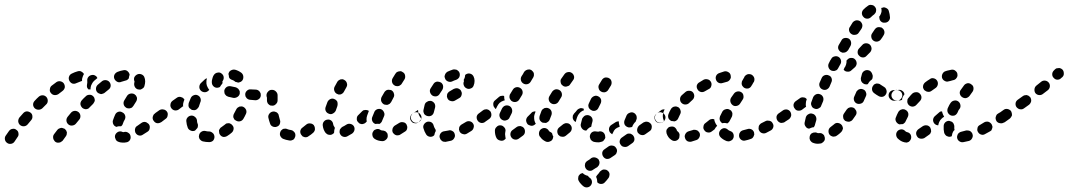

<svg xmlns="http://www.w3.org/2000/svg" viewBox="-43 -574 4519 812"><path d="M35 -11Q34 -20 26 -25Q19 -31 10 -29Q1 -28 -5 -20Q-13 -9 -19 0Q-24 7 -22 17Q-20 26 -12 31Q-5 36 5 34Q14 32 19 24Q24 17 31 6Q37 -1 35 -11ZM491 28Q500 27 506 19Q511 11 509 2Q508 -7 500 -12Q492 -18 483 -16Q480 -15 478 -15Q476 -16 475 -16Q467 -20 458 -17Q449 -13 445 -5Q443 -1 443 4Q443 8 445 12Q446 16 449 20Q452 23 456 25Q465 29 474 29Q482 30 491 28ZM239 -5Q240 -9 240 -14Q239 -18 237 -22Q234 -26 231 -29Q227 -31 223 -32Q219 -34 214 -33Q210 -32 206 -30Q202 -28 199 -24L186 -7Q183 -3 182 1Q181 6 182 10Q182 15 185 18Q187 22 190 25Q194 28 198 29Q203 30 207 29Q212 29 215 26Q219 24 222 21L235 3Q238 -1 239 -5ZM590 -31Q592 -41 587 -48Q584 -52 580 -54Q577 -57 572 -58Q568 -59 564 -58Q559 -57 555 -54Q546 -48 538 -42Q534 -40 531 -36Q529 -33 528 -28Q527 -24 528 -20Q528 -15 531 -11Q536 -3 545 -1Q554 1 562 -5Q571 -10 581 -17Q589 -22 590 -31ZM441 -42Q438 -45 436 -49Q434 -53 434 -57Q433 -62 435 -66Q439 -78 444 -89Q448 -98 457 -101Q466 -104 474 -99Q483 -95 486 -86Q489 -78 485 -69Q480 -61 477 -52Q476 -48 474 -45Q472 -42 469 -40Q469 -40 468 -40Q459 -41 450 -38Q450 -38 449 -37Q449 -37 449 -37Q449 -37 449 -37Q445 -39 441 -42ZM94 -82Q94 -91 87 -97Q79 -103 70 -103Q61 -102 55 -95Q47 -86 39 -77Q34 -70 34 -61Q35 -51 42 -45Q50 -39 59 -40Q68 -41 74 -48Q81 -57 89 -66Q95 -73 94 -82ZM297 -85Q296 -94 289 -100Q281 -106 272 -105Q263 -104 257 -97L243 -80Q237 -72 238 -63Q239 -54 246 -48Q253 -42 262 -43Q272 -44 278 -51L292 -68Q298 -75 297 -85ZM646 -65Q648 -69 649 -73Q650 -78 649 -82Q648 -86 645 -90Q640 -98 631 -99Q622 -101 614 -95L612 -94Q608 -91 606 -88Q604 -84 603 -80Q602 -75 603 -71Q604 -66 607 -63Q612 -55 621 -53Q630 -52 638 -57L640 -59Q644 -61 646 -65ZM159 -148Q159 -157 153 -164Q146 -171 137 -171Q128 -171 121 -165Q112 -157 104 -148Q97 -141 97 -132Q97 -123 104 -116Q111 -110 120 -110Q129 -110 136 -116Q144 -124 152 -132Q159 -138 159 -148ZM356 -143Q358 -147 358 -151Q357 -156 356 -160Q354 -164 351 -167Q344 -174 335 -173Q325 -173 319 -166Q311 -159 303 -150Q297 -143 297 -134Q298 -125 305 -118Q308 -115 312 -114Q316 -112 321 -112Q325 -113 329 -114Q333 -116 336 -120Q344 -128 351 -135Q354 -139 356 -143ZM480 -133Q482 -124 490 -119Q493 -116 498 -116Q502 -115 507 -116Q511 -117 515 -119Q518 -122 521 -126Q527 -135 533 -145Q535 -148 536 -153Q537 -157 536 -162Q534 -166 532 -170Q529 -173 525 -176Q517 -180 508 -178Q499 -176 494 -168Q489 -159 483 -150Q478 -142 480 -133ZM231 -204Q232 -213 227 -221Q222 -228 213 -230Q204 -232 196 -227Q186 -220 176 -212Q169 -207 168 -197Q166 -188 172 -181Q178 -173 187 -172Q196 -171 204 -176Q213 -183 221 -189Q229 -195 231 -204ZM425 -210Q426 -219 420 -227Q414 -234 405 -235Q396 -236 389 -231Q380 -224 371 -216Q364 -210 363 -201Q362 -191 368 -184Q371 -181 375 -179Q379 -177 384 -176Q388 -176 392 -178Q397 -179 400 -182Q408 -189 416 -195Q424 -201 425 -210ZM525 -247Q529 -255 537 -259Q545 -263 554 -260Q563 -257 567 -249Q571 -240 571 -230Q571 -221 568 -211Q567 -206 564 -203Q561 -200 557 -198Q553 -195 549 -195Q544 -195 540 -196Q531 -199 527 -207Q523 -215 525 -224Q526 -227 526 -229Q526 -229 526 -229Q522 -238 525 -247ZM331 -196Q327 -200 325 -205Q324 -211 325 -216Q327 -226 326 -232Q325 -242 331 -249Q337 -256 347 -257Q354 -258 360 -254Q366 -251 369 -244Q363 -239 356 -233Q350 -228 346 -220Q341 -212 340 -202Q340 -199 340 -196Q337 -196 334 -196Q333 -196 331 -196ZM279 -222Q271 -218 262 -221Q254 -225 250 -233Q246 -242 249 -250Q252 -259 261 -263Q273 -269 284 -272Q293 -275 300 -272Q308 -268 312 -261Q308 -254 306 -247Q303 -240 304 -232Q303 -231 302 -231Q300 -230 299 -230Q290 -227 279 -222ZM470 -228Q466 -226 461 -226Q457 -226 453 -228Q449 -230 446 -233Q443 -236 441 -240Q437 -249 441 -258Q445 -266 454 -270Q466 -275 479 -277Q488 -279 495 -274Q503 -268 505 -259Q505 -259 505 -258Q505 -258 505 -257Q505 -256 504 -254Q502 -248 502 -243Q499 -239 495 -236Q492 -234 487 -233Q479 -231 470 -228Z M841 27H842Q851 27 858 21Q864 14 864 5Q864 0 862 -4Q861 -8 857 -11Q854 -14 850 -16Q846 -18 842 -18H841Q833 -18 826 -20Q817 -22 809 -17Q801 -12 799 -3Q798 1 798 5Q799 10 801 14Q804 17 807 20Q811 23 815 24Q828 27 841 27ZM945 -29Q946 -38 939 -45Q937 -48 933 -50Q929 -53 924 -53Q920 -53 915 -52Q911 -50 908 -47Q900 -41 893 -36Q889 -34 887 -30Q884 -26 883 -22Q883 -17 884 -13Q884 -9 887 -5Q892 3 901 5Q910 6 918 1Q928 -5 937 -13Q944 -19 945 -29ZM763 -22Q754 -26 751 -34Q746 -47 745 -61Q744 -70 750 -77Q756 -84 765 -85Q774 -86 781 -80Q789 -74 790 -65Q790 -57 793 -50Q795 -46 794 -42Q794 -37 792 -33Q792 -33 792 -33Q792 -33 792 -33Q788 -29 784 -24Q784 -24 783 -23Q782 -22 782 -22Q781 -22 780 -21Q771 -18 763 -22ZM666 -86Q668 -95 663 -102Q657 -110 648 -111Q639 -113 631 -108Q620 -100 614 -96Q611 -93 608 -89Q606 -85 605 -81Q604 -77 605 -72Q606 -68 608 -64Q614 -57 623 -55Q632 -53 640 -58Q646 -63 657 -71Q665 -76 666 -86ZM998 -109Q994 -118 986 -122Q982 -124 978 -124Q973 -124 969 -123Q965 -121 961 -118Q958 -115 956 -111Q952 -103 947 -94Q945 -91 944 -86Q943 -82 944 -77Q946 -73 948 -69Q951 -66 955 -64Q963 -59 972 -61Q981 -63 986 -71Q992 -81 997 -92Q1001 -100 998 -109ZM730 -124 713 -111Q706 -106 696 -107Q687 -109 682 -116Q676 -124 678 -133Q679 -142 687 -148L704 -160Q708 -163 712 -164Q716 -165 721 -164Q725 -163 729 -161Q733 -159 735 -155Q736 -155 736 -154Q736 -154 737 -153Q735 -149 734 -145Q731 -137 731 -128Q731 -126 732 -125Q731 -124 731 -124Q731 -124 730 -124ZM754 -129Q754 -124 756 -120Q758 -116 762 -114Q765 -111 769 -109Q773 -108 778 -108Q782 -108 786 -110Q790 -112 793 -116Q796 -119 798 -123Q801 -132 804 -141Q808 -149 805 -158Q802 -167 793 -171Q785 -175 776 -171Q768 -168 764 -160Q759 -149 755 -138Q754 -133 754 -129ZM1124 -155Q1130 -162 1130 -171Q1131 -180 1124 -187Q1117 -193 1108 -193L1106 -194Q1097 -194 1091 -187Q1084 -180 1084 -171Q1084 -162 1090 -155Q1097 -149 1106 -149L1108 -148Q1117 -148 1124 -155ZM1053 -156Q1060 -162 1060 -172Q1060 -176 1059 -180Q1057 -184 1054 -188Q1051 -191 1047 -193Q1043 -195 1039 -195Q1028 -196 1018 -196Q1009 -197 1002 -191Q995 -185 994 -176Q994 -171 995 -167Q997 -163 1000 -159Q1003 -156 1007 -154Q1011 -152 1015 -152Q1025 -151 1037 -150Q1046 -150 1053 -156ZM961 -164Q969 -169 971 -178Q971 -183 971 -187Q970 -191 967 -195Q965 -199 961 -201Q957 -204 953 -205Q942 -207 934 -209Q925 -211 917 -207Q909 -202 906 -193Q905 -189 906 -184Q906 -180 908 -176Q911 -172 914 -169Q918 -167 922 -165Q932 -163 944 -160Q953 -159 961 -164ZM823 -184Q814 -184 807 -190Q800 -197 800 -206Q800 -215 806 -222Q815 -231 823 -238Q825 -240 827 -241Q829 -242 832 -243Q829 -232 830 -221Q831 -212 835 -205Q838 -199 842 -194Q841 -193 839 -191Q832 -184 823 -184ZM861 -208Q854 -214 853 -223Q852 -234 856 -245Q858 -253 863 -259Q869 -266 878 -267Q887 -269 894 -263Q902 -257 903 -248Q904 -239 899 -232Q898 -231 898 -231Q897 -228 898 -227Q898 -226 898 -224Q898 -222 897 -220Q894 -217 892 -214Q889 -210 887 -206Q885 -205 882 -204Q880 -203 877 -203Q868 -202 861 -208ZM939 -236Q935 -237 931 -240Q928 -242 926 -246Q926 -249 925 -251Q925 -256 923 -261Q923 -262 923 -262Q923 -263 924 -264Q926 -273 935 -277Q943 -281 952 -279Q966 -275 978 -266Q985 -260 986 -251Q987 -241 982 -234Q979 -230 975 -228Q971 -226 967 -225Q966 -225 965 -225Q964 -225 963 -225Q960 -226 957 -227Q956 -227 955 -227Q954 -228 952 -228Q951 -229 950 -230Q945 -234 939 -236Z M1590 16Q1597 10 1597 1Q1597 -4 1596 -8Q1594 -12 1591 -15Q1588 -19 1584 -20Q1580 -22 1575 -22Q1571 -23 1569 -23Q1568 -24 1567 -24Q1563 -27 1559 -28Q1555 -29 1550 -28Q1546 -27 1542 -25Q1538 -23 1536 -19Q1530 -11 1532 -2Q1533 7 1541 13Q1554 22 1574 23Q1583 23 1590 16ZM1203 10Q1201 14 1197 17Q1193 19 1189 20Q1185 21 1180 20Q1166 18 1154 13Q1146 9 1142 0Q1139 -8 1143 -17Q1144 -21 1148 -24Q1151 -27 1155 -29Q1159 -30 1164 -30Q1168 -30 1172 -28Q1179 -25 1188 -24Q1194 -23 1198 -19Q1203 -15 1205 -10Q1205 -8 1206 -6Q1206 -5 1206 -4Q1207 -2 1206 -1Q1206 1 1206 2Q1205 6 1203 10ZM1287 -20Q1289 -24 1289 -28Q1289 -33 1288 -37Q1286 -41 1284 -45Q1277 -52 1268 -52Q1259 -53 1252 -47Q1244 -40 1237 -35Q1229 -30 1227 -20Q1226 -11 1231 -4Q1234 0 1237 3Q1241 5 1245 6Q1250 7 1254 6Q1259 5 1262 2Q1272 -4 1282 -13Q1285 -16 1287 -20ZM1456 -24Q1458 -33 1453 -41Q1448 -48 1439 -50Q1430 -52 1422 -47Q1413 -41 1406 -38Q1402 -36 1399 -32Q1396 -29 1394 -25Q1393 -21 1393 -16Q1393 -12 1395 -8Q1399 1 1408 4Q1417 7 1425 3Q1435 -2 1446 -9Q1454 -15 1456 -24ZM1676 -23Q1678 -26 1679 -31Q1680 -35 1679 -40Q1678 -44 1676 -48Q1671 -56 1662 -57Q1653 -59 1645 -54Q1635 -48 1627 -43Q1623 -41 1621 -37Q1618 -34 1617 -29Q1616 -25 1616 -21Q1617 -16 1619 -12Q1622 -9 1625 -6Q1629 -3 1633 -2Q1637 -1 1642 -2Q1646 -2 1650 -5Q1659 -10 1669 -17Q1673 -19 1676 -23ZM1357 -4Q1353 -3 1349 -4Q1344 -4 1340 -7Q1337 -9 1334 -12Q1324 -25 1322 -43Q1321 -52 1326 -59Q1332 -67 1341 -68Q1350 -70 1358 -64Q1365 -58 1366 -49Q1367 -43 1370 -39Q1371 -38 1372 -36Q1373 -35 1373 -33Q1373 -33 1373 -32Q1370 -24 1370 -14Q1370 -14 1370 -13Q1369 -12 1368 -10Q1367 -9 1365 -8Q1362 -5 1357 -4ZM1118 -37Q1114 -37 1110 -39Q1106 -41 1103 -44Q1100 -48 1099 -52Q1095 -63 1092 -76Q1090 -85 1096 -93Q1101 -100 1110 -102Q1114 -103 1119 -102Q1123 -101 1127 -99Q1131 -96 1133 -93Q1136 -89 1136 -85Q1138 -75 1141 -66Q1143 -62 1142 -58Q1142 -53 1140 -49Q1139 -48 1139 -47Q1138 -45 1137 -44Q1134 -42 1132 -40Q1131 -39 1129 -39Q1128 -38 1127 -38Q1123 -36 1118 -37ZM1496 -51Q1492 -49 1487 -49Q1483 -50 1479 -51Q1475 -53 1472 -57Q1465 -63 1466 -73Q1466 -82 1473 -88Q1480 -95 1488 -103Q1491 -106 1495 -108Q1499 -109 1504 -109Q1508 -109 1511 -108Q1514 -107 1517 -105Q1513 -95 1510 -86Q1507 -78 1507 -69Q1507 -65 1508 -60Q1506 -58 1503 -55Q1500 -52 1496 -51ZM1540 -100Q1543 -108 1552 -112Q1561 -115 1569 -112Q1573 -110 1576 -107Q1579 -104 1581 -99Q1583 -95 1583 -91Q1583 -86 1581 -82Q1577 -72 1573 -63Q1572 -59 1569 -56Q1566 -52 1562 -50Q1562 -50 1562 -50Q1561 -50 1561 -50Q1554 -51 1547 -50Q1546 -50 1544 -50Q1536 -53 1532 -61Q1528 -70 1531 -78Q1535 -88 1540 -100ZM1736 -65Q1738 -69 1739 -73Q1740 -78 1739 -82Q1738 -86 1735 -90Q1730 -98 1721 -99Q1712 -101 1704 -95L1701 -93Q1697 -91 1695 -87Q1693 -83 1692 -79Q1691 -74 1692 -70Q1693 -66 1696 -62Q1701 -54 1710 -53Q1720 -51 1727 -57L1730 -59Q1734 -61 1736 -65ZM1335 -104Q1339 -96 1348 -93Q1357 -89 1365 -94Q1373 -98 1377 -106Q1380 -116 1384 -126Q1385 -130 1385 -134Q1385 -139 1384 -143Q1382 -147 1379 -150Q1376 -153 1371 -155Q1363 -159 1354 -155Q1346 -151 1342 -143Q1338 -131 1334 -121Q1331 -112 1335 -104ZM1088 -140Q1089 -136 1093 -133Q1096 -130 1100 -128Q1104 -127 1109 -127Q1118 -127 1124 -134Q1131 -140 1131 -150Q1131 -159 1131 -171Q1131 -180 1124 -187Q1117 -194 1108 -194Q1099 -194 1092 -187Q1086 -180 1086 -171Q1086 -159 1086 -149Q1086 -144 1088 -140ZM1569 -147Q1572 -138 1580 -133Q1584 -131 1588 -131Q1593 -130 1597 -131Q1601 -133 1605 -135Q1608 -138 1611 -142L1621 -161Q1626 -169 1623 -178Q1621 -187 1613 -192Q1609 -194 1604 -194Q1600 -195 1596 -194Q1591 -193 1588 -190Q1584 -187 1582 -183L1571 -164Q1567 -156 1569 -147ZM1371 -190Q1374 -181 1382 -177Q1386 -175 1390 -174Q1395 -174 1399 -175Q1403 -177 1407 -180Q1410 -183 1412 -187Q1417 -196 1422 -205Q1427 -214 1424 -222Q1422 -231 1413 -236Q1410 -238 1405 -239Q1401 -239 1396 -238Q1392 -236 1389 -234Q1385 -231 1383 -227Q1377 -217 1372 -207Q1368 -199 1371 -190ZM1615 -227Q1617 -218 1625 -213Q1629 -210 1633 -210Q1638 -209 1642 -210Q1647 -211 1650 -214Q1654 -216 1656 -220L1668 -239Q1672 -246 1670 -256Q1668 -265 1660 -269Q1656 -272 1652 -273Q1648 -273 1643 -272Q1639 -271 1635 -269Q1632 -266 1629 -262L1618 -244Q1613 -236 1615 -227Z M1878 10Q1883 2 1880 -7Q1878 -16 1870 -20Q1862 -25 1853 -22Q1844 -20 1836 -19Q1827 -18 1821 -11Q1815 -3 1816 6Q1817 10 1819 14Q1821 18 1825 21Q1828 24 1832 25Q1837 26 1841 26Q1853 24 1865 21Q1874 18 1878 10ZM1773 4Q1764 2 1759 -6Q1752 -17 1748 -31Q1745 -40 1750 -48Q1755 -56 1764 -59Q1773 -61 1781 -57Q1789 -52 1791 -43Q1793 -36 1796 -31Q1798 -28 1799 -26Q1800 -23 1800 -20Q1797 -15 1795 -8Q1794 -6 1794 -3Q1793 -2 1792 -1Q1791 0 1790 1Q1782 6 1773 4ZM1960 -34Q1963 -43 1958 -51Q1953 -59 1944 -61Q1935 -63 1927 -58Q1918 -53 1910 -48Q1906 -46 1903 -42Q1900 -39 1899 -35Q1898 -30 1898 -26Q1899 -21 1901 -17Q1906 -9 1915 -7Q1924 -4 1932 -9Q1941 -14 1950 -20Q1958 -25 1960 -34ZM2015 -65Q2017 -69 2018 -73Q2019 -77 2018 -82Q2017 -86 2014 -90Q2009 -98 2000 -99Q1991 -101 1983 -95Q1975 -90 1973 -81Q1972 -71 1977 -64Q1982 -56 1992 -54Q2001 -53 2008 -58L2009 -59Q2013 -61 2015 -65ZM1695 -81Q1696 -90 1704 -95Q1713 -101 1722 -107Q1722 -108 1723 -108Q1724 -109 1725 -109Q1725 -103 1726 -97Q1728 -87 1733 -80Q1736 -75 1740 -71Q1734 -66 1730 -60Q1730 -59 1730 -59Q1722 -53 1713 -55Q1704 -57 1699 -64Q1693 -72 1695 -81ZM1748 -100Q1749 -96 1751 -92Q1754 -88 1758 -86Q1761 -84 1766 -83Q1775 -81 1783 -86Q1790 -91 1792 -100Q1794 -110 1797 -119Q1799 -128 1795 -136Q1790 -144 1781 -147Q1777 -148 1772 -147Q1768 -147 1764 -144Q1760 -142 1757 -139Q1754 -135 1753 -131Q1750 -120 1748 -109Q1747 -105 1748 -100ZM1909 -172Q1912 -181 1907 -189Q1907 -189 1907 -190Q1907 -190 1907 -190Q1905 -192 1903 -195Q1897 -200 1890 -201Q1883 -201 1876 -198Q1869 -194 1859 -188Q1855 -186 1852 -182Q1849 -179 1848 -175Q1847 -170 1847 -166Q1848 -161 1850 -157Q1854 -149 1863 -147Q1872 -144 1880 -148Q1891 -154 1899 -159Q1907 -163 1909 -172ZM1776 -183Q1779 -174 1787 -169Q1795 -165 1804 -167Q1813 -170 1817 -178Q1822 -186 1827 -193Q1832 -201 1831 -210Q1830 -219 1822 -225Q1818 -227 1814 -228Q1810 -229 1805 -229Q1801 -228 1797 -226Q1793 -223 1791 -220Q1784 -210 1778 -200Q1773 -192 1776 -183ZM1960 -250Q1956 -259 1947 -262Q1939 -265 1930 -261Q1929 -260 1927 -259Q1925 -258 1924 -257Q1924 -255 1924 -253Q1923 -244 1918 -236Q1918 -236 1918 -235Q1918 -234 1919 -233Q1919 -232 1919 -231Q1919 -230 1919 -230Q1915 -221 1919 -212Q1922 -204 1931 -200Q1939 -196 1948 -200Q1957 -203 1960 -212Q1964 -221 1964 -232Q1964 -242 1960 -250ZM1843 -265Q1840 -262 1839 -258Q1837 -253 1837 -249Q1838 -244 1840 -240Q1844 -232 1853 -229Q1862 -226 1870 -230Q1878 -234 1885 -236Q1894 -239 1899 -247Q1903 -255 1901 -264Q1900 -268 1897 -272Q1894 -275 1890 -278Q1886 -280 1882 -280Q1877 -281 1873 -280Q1861 -276 1850 -271Q1846 -269 1843 -265Z M2444 171Q2444 170 2444 170Q2444 170 2444 170Q2435 168 2427 163Q2424 161 2422 158Q2420 158 2418 159Q2416 160 2414 160Q2410 162 2407 166Q2404 169 2403 173Q2402 178 2402 182Q2402 186 2404 190Q2408 198 2414 204Q2419 210 2426 215Q2434 220 2443 218Q2452 216 2457 208Q2462 200 2460 191Q2458 182 2450 177Q2448 176 2447 174Q2445 172 2444 171ZM2532 153Q2534 157 2535 162Q2535 166 2534 170Q2533 175 2531 178Q2523 189 2515 197Q2509 204 2499 204Q2490 204 2483 197Q2483 197 2483 197Q2483 197 2483 197Q2483 192 2482 186Q2481 180 2478 174Q2479 172 2480 170Q2481 168 2483 166Q2489 160 2494 152Q2494 152 2494 152Q2494 152 2494 152L2495 151Q2499 148 2503 145Q2508 142 2514 143Q2521 143 2526 147Q2529 150 2532 153ZM2476 137 2483 133Q2486 130 2489 126Q2491 123 2492 118Q2493 114 2492 109Q2491 105 2489 101Q2483 94 2474 92Q2465 90 2457 95L2451 100L2440 107Q2436 110 2434 113Q2431 117 2431 122Q2430 126 2431 130Q2432 135 2434 138Q2439 146 2448 148Q2458 150 2465 144ZM2563 76Q2565 72 2566 68Q2567 64 2566 59Q2565 55 2562 51Q2557 43 2548 42Q2539 40 2531 45L2514 57Q2506 62 2504 71Q2503 81 2508 88Q2513 96 2522 98Q2532 99 2539 94L2557 82Q2560 80 2563 76ZM2640 18Q2641 8 2636 1Q2634 -3 2630 -5Q2626 -8 2622 -9Q2617 -9 2613 -9Q2609 -8 2605 -5L2588 7Q2580 12 2578 21Q2576 30 2582 38Q2587 46 2596 47Q2605 49 2613 44L2630 32Q2638 27 2640 18ZM2499 26Q2504 25 2507 23Q2511 20 2513 16Q2516 13 2517 8Q2517 4 2516 -1Q2514 -10 2507 -15Q2499 -20 2490 -18Q2488 -17 2488 -17Q2483 -17 2478 -18Q2469 -20 2461 -15Q2454 -10 2452 -1Q2451 4 2452 8Q2453 12 2455 16Q2458 20 2461 22Q2465 25 2469 26Q2478 28 2488 28Q2493 28 2499 26ZM2283 24Q2275 28 2266 25Q2257 21 2249 14Q2244 8 2239 2Q2235 -6 2237 -15Q2239 -24 2247 -29Q2255 -34 2264 -32Q2274 -29 2278 -21Q2279 -20 2281 -18Q2281 -17 2282 -17Q2285 -16 2288 -14Q2290 -12 2292 -10Q2292 -8 2293 -6Q2294 -1 2297 3Q2297 5 2296 8Q2296 10 2295 12Q2292 21 2283 24ZM2071 20Q2062 18 2057 10Q2050 -3 2050 -21Q2050 -31 2057 -37Q2063 -44 2072 -44Q2082 -44 2088 -37Q2095 -31 2095 -22Q2095 -21 2095 -21Q2094 -18 2094 -16Q2092 -7 2094 2Q2094 7 2096 11Q2095 13 2093 15Q2090 17 2088 19Q2080 23 2071 20ZM2177 -15Q2178 -25 2173 -32Q2170 -36 2166 -38Q2162 -40 2158 -41Q2153 -41 2149 -40Q2145 -39 2141 -36Q2133 -30 2126 -25Q2118 -20 2116 -11Q2114 -2 2119 6Q2124 14 2133 16Q2142 18 2150 13Q2159 7 2168 0Q2176 -6 2177 -15ZM2375 -29Q2376 -38 2370 -45Q2367 -49 2363 -51Q2359 -53 2354 -53Q2350 -54 2346 -52Q2342 -51 2338 -48Q2330 -41 2323 -36Q2315 -30 2314 -21Q2313 -12 2318 -4Q2321 -1 2325 2Q2329 4 2333 4Q2337 5 2342 4Q2346 3 2350 0Q2358 -6 2367 -14Q2374 -20 2375 -29ZM2713 -33Q2715 -42 2710 -50Q2707 -53 2703 -56Q2700 -58 2695 -59Q2691 -60 2686 -59Q2682 -58 2678 -56L2661 -44Q2654 -38 2652 -29Q2650 -20 2655 -12Q2658 -9 2662 -6Q2665 -4 2670 -3Q2674 -2 2679 -3Q2683 -4 2687 -7L2704 -19Q2712 -24 2713 -33ZM2559 -28Q2566 -34 2575 -37Q2576 -38 2578 -38Q2577 -40 2577 -42Q2574 -50 2574 -60Q2574 -60 2574 -61Q2570 -61 2567 -60Q2563 -59 2560 -57Q2551 -51 2543 -46Q2535 -41 2533 -32Q2531 -23 2536 -15Q2538 -12 2541 -10Q2543 -8 2546 -6L2550 -14Q2553 -22 2559 -28ZM2418 -31Q2412 -39 2413 -48Q2415 -58 2419 -72Q2421 -76 2424 -79Q2427 -83 2431 -85Q2435 -87 2439 -87Q2443 -88 2448 -86Q2457 -83 2461 -75Q2465 -67 2462 -58Q2459 -48 2458 -41Q2458 -40 2458 -40Q2458 -39 2457 -38Q2453 -36 2449 -34Q2442 -29 2437 -22Q2436 -22 2435 -22Q2433 -22 2432 -22Q2423 -24 2418 -31ZM2618 -35Q2614 -35 2610 -37Q2601 -41 2598 -49Q2595 -58 2599 -67L2607 -86Q2611 -94 2620 -97Q2629 -101 2637 -97Q2641 -95 2644 -92Q2647 -88 2649 -84Q2650 -80 2650 -75Q2650 -71 2648 -67L2645 -59Q2640 -55 2637 -50Q2633 -45 2631 -38Q2630 -38 2629 -37Q2628 -37 2627 -36Q2623 -35 2618 -35ZM2214 -44Q2210 -42 2206 -42Q2201 -42 2197 -44Q2193 -45 2189 -48Q2183 -55 2182 -64Q2182 -73 2188 -80L2203 -95Q2206 -99 2210 -101Q2214 -102 2218 -103Q2219 -103 2220 -103Q2221 -102 2222 -102Q2220 -96 2218 -91Q2215 -83 2216 -74Q2216 -65 2220 -56Q2221 -54 2223 -51L2221 -49Q2218 -46 2214 -44ZM2771 -73Q2773 -82 2767 -90Q2765 -94 2761 -96Q2757 -98 2753 -99Q2749 -100 2744 -99Q2740 -98 2736 -95L2735 -94Q2727 -89 2725 -80Q2724 -71 2729 -63Q2732 -59 2735 -57Q2739 -55 2743 -54Q2748 -53 2752 -54Q2757 -55 2760 -57L2762 -59Q2769 -64 2771 -73ZM2246 -59Q2242 -62 2240 -66Q2238 -70 2238 -75Q2238 -79 2239 -83Q2243 -94 2247 -105Q2249 -109 2252 -112Q2256 -115 2260 -117Q2264 -118 2268 -118Q2273 -118 2277 -116Q2285 -113 2289 -104Q2292 -95 2289 -87Q2285 -77 2282 -69Q2280 -63 2276 -60Q2271 -56 2266 -54Q2260 -55 2254 -55Q2254 -55 2254 -55Q2253 -55 2253 -55Q2249 -56 2246 -59ZM2035 -86Q2036 -95 2031 -103Q2028 -106 2024 -109Q2020 -111 2016 -112Q2012 -112 2007 -111Q2003 -110 1999 -107Q1991 -101 1983 -95Q1976 -90 1974 -81Q1972 -72 1978 -64Q1983 -57 1992 -55Q2001 -53 2009 -59Q2017 -64 2026 -71Q2034 -77 2035 -86ZM2406 -93Q2412 -101 2420 -105Q2424 -107 2427 -108Q2426 -111 2425 -113Q2425 -114 2425 -115Q2422 -116 2419 -116Q2417 -117 2414 -117Q2409 -116 2405 -114Q2401 -112 2398 -109Q2392 -101 2385 -94Q2382 -90 2380 -86Q2379 -82 2379 -78Q2379 -73 2381 -69Q2383 -65 2386 -62Q2388 -61 2389 -60Q2391 -59 2392 -58Q2394 -68 2398 -79Q2401 -87 2406 -93ZM2071 -78Q2074 -70 2083 -66Q2087 -64 2091 -64Q2096 -64 2100 -66Q2104 -67 2107 -70Q2111 -73 2112 -77Q2116 -86 2121 -95Q2125 -104 2122 -113Q2119 -122 2111 -126Q2102 -130 2093 -127Q2085 -124 2080 -115Q2075 -105 2071 -96Q2067 -87 2071 -78ZM2445 -129Q2445 -125 2446 -121Q2448 -116 2451 -113Q2454 -110 2458 -108Q2466 -103 2475 -106Q2484 -109 2488 -118Q2492 -126 2497 -136Q2501 -144 2499 -153Q2496 -162 2488 -166Q2479 -171 2471 -168Q2462 -165 2457 -157Q2452 -147 2448 -138Q2446 -134 2445 -129ZM2070 -139Q2077 -145 2086 -148Q2089 -149 2092 -150Q2091 -152 2090 -155Q2089 -161 2089 -168Q2087 -168 2086 -169Q2084 -169 2082 -169Q2078 -169 2074 -168Q2069 -166 2066 -163Q2058 -156 2051 -150Q2047 -147 2045 -143Q2043 -139 2043 -134Q2043 -130 2044 -126Q2046 -121 2049 -118Q2050 -117 2051 -115Q2053 -114 2054 -113Q2057 -119 2060 -125Q2064 -133 2070 -139ZM2278 -151Q2280 -142 2288 -137Q2296 -132 2305 -134Q2314 -136 2319 -144Q2324 -153 2330 -162Q2335 -169 2333 -179Q2331 -188 2323 -193Q2320 -195 2315 -196Q2311 -197 2306 -196Q2302 -195 2298 -192Q2295 -190 2292 -186Q2286 -177 2281 -168Q2276 -160 2278 -151ZM2112 -169Q2111 -164 2112 -160Q2113 -156 2116 -152Q2118 -148 2122 -146Q2130 -141 2139 -143Q2148 -145 2153 -153Q2158 -162 2164 -171Q2169 -179 2167 -188Q2165 -197 2157 -202Q2149 -207 2140 -205Q2131 -203 2126 -195Q2120 -186 2115 -177Q2112 -173 2112 -169ZM2489 -200Q2491 -191 2499 -187Q2503 -184 2507 -184Q2512 -183 2516 -184Q2520 -185 2524 -188Q2528 -191 2530 -195L2541 -213Q2545 -221 2543 -230Q2541 -239 2533 -243Q2529 -246 2524 -246Q2520 -247 2516 -246Q2511 -245 2508 -242Q2504 -239 2502 -235L2491 -217Q2486 -209 2489 -200ZM2328 -227Q2329 -217 2337 -212Q2340 -209 2345 -208Q2349 -207 2353 -208Q2358 -209 2362 -211Q2366 -213 2368 -217L2380 -234Q2386 -241 2385 -250Q2383 -260 2376 -265Q2368 -271 2359 -269Q2350 -268 2344 -260L2332 -243Q2326 -236 2328 -227ZM2174 -270Q2175 -272 2176 -273H2177Q2180 -277 2184 -278Q2188 -280 2192 -280Q2197 -281 2201 -279Q2205 -278 2208 -274Q2214 -269 2215 -262Q2216 -254 2213 -248Q2209 -241 2201 -228Q2196 -220 2187 -218Q2178 -216 2170 -221Q2162 -226 2160 -235Q2158 -244 2163 -252Q2170 -262 2172 -267Q2173 -269 2174 -270Z M2915 6Q2919 -2 2916 -11Q2914 -15 2911 -18Q2908 -22 2904 -23Q2900 -25 2895 -25Q2891 -26 2887 -24Q2878 -21 2870 -19Q2866 -18 2862 -15Q2858 -12 2856 -8Q2854 -5 2853 0Q2852 4 2854 9Q2856 18 2864 23Q2872 27 2881 25Q2892 22 2903 18Q2911 15 2915 6ZM3055 16Q3052 19 3048 21Q3044 23 3040 24Q3035 24 3031 23Q3015 17 3005 7Q2998 0 2998 -9Q2998 -18 3005 -25Q3008 -28 3012 -30Q3016 -32 3020 -32Q3025 -32 3029 -30Q3033 -28 3036 -25Q3039 -22 3045 -20Q3051 -18 3055 -14Q3059 -9 3060 -3Q3060 0 3060 4Q3060 5 3060 6Q3060 7 3059 8Q3058 12 3055 16ZM2813 22Q2804 23 2797 18Q2789 13 2784 6Q2779 -1 2776 -10Q2775 -14 2775 -18Q2775 -23 2777 -27Q2780 -31 2783 -34Q2786 -37 2791 -38Q2795 -39 2799 -39Q2804 -39 2808 -37Q2812 -35 2815 -31Q2818 -28 2819 -24Q2820 -22 2820 -21Q2821 -20 2822 -19Q2825 -17 2828 -13Q2830 -10 2831 -5Q2831 -4 2831 -3Q2830 2 2830 7Q2830 8 2829 10Q2829 11 2828 12Q2823 20 2813 22ZM3139 10Q3142 7 3144 3Q3146 -1 3147 -5Q3147 -10 3146 -14Q3143 -23 3135 -27Q3126 -31 3118 -28Q3108 -25 3099 -23Q3095 -22 3091 -19Q3088 -17 3086 -13Q3083 -9 3083 -5Q3082 0 3083 4Q3085 13 3093 18Q3101 23 3110 20Q3120 18 3131 14Q3135 13 3139 10ZM3227 -35Q3230 -44 3225 -52Q3223 -56 3220 -59Q3216 -62 3212 -63Q3208 -64 3203 -64Q3199 -64 3195 -62Q3186 -57 3177 -53Q3173 -51 3170 -47Q3167 -44 3166 -40Q3165 -36 3165 -31Q3165 -27 3167 -23Q3171 -14 3180 -11Q3189 -8 3197 -12Q3206 -17 3216 -22Q3224 -26 3227 -35ZM2959 -14Q2955 -13 2950 -14Q2946 -14 2942 -17Q2938 -19 2936 -23Q2930 -30 2932 -39Q2933 -49 2941 -54Q2948 -60 2956 -66Q2959 -69 2964 -70Q2968 -71 2972 -71Q2974 -70 2975 -70Q2977 -70 2978 -69Q2978 -63 2981 -57Q2984 -49 2990 -42Q2989 -41 2989 -41Q2983 -35 2979 -27Q2979 -27 2979 -27Q2973 -22 2967 -18Q2963 -15 2959 -14ZM3012 -102Q3017 -110 3026 -112Q3035 -115 3043 -110Q3047 -108 3050 -105Q3052 -101 3054 -97Q3055 -93 3054 -88Q3054 -84 3052 -80Q3047 -71 3043 -63Q3042 -60 3039 -57Q3036 -54 3033 -52Q3027 -54 3020 -54Q3016 -54 3011 -53Q3004 -58 3001 -66Q2999 -74 3002 -82Q3007 -91 3012 -102ZM3283 -65Q3285 -69 3286 -73Q3287 -77 3286 -82Q3285 -86 3282 -90Q3277 -98 3268 -99Q3259 -101 3251 -95Q3243 -90 3241 -81Q3240 -71 3245 -64Q3248 -60 3251 -58Q3255 -55 3260 -54Q3264 -54 3268 -55Q3273 -56 3276 -58L3277 -59Q3281 -61 3283 -65ZM2745 -55Q2736 -57 2731 -64Q2725 -72 2727 -81Q2729 -90 2736 -95Q2743 -100 2752 -107Q2755 -110 2760 -111Q2764 -112 2768 -111Q2765 -106 2763 -100Q2760 -92 2760 -83Q2760 -74 2764 -65Q2764 -63 2766 -61Q2764 -60 2762 -59Q2754 -53 2745 -55ZM2784 -74Q2781 -83 2784 -91Q2788 -102 2794 -112Q2796 -116 2800 -119Q2803 -122 2808 -123Q2812 -124 2816 -124Q2821 -123 2825 -121Q2833 -116 2835 -107Q2838 -99 2833 -90Q2829 -82 2826 -75Q2824 -70 2821 -67Q2818 -64 2814 -62Q2812 -62 2811 -61Q2809 -61 2807 -61Q2804 -61 2800 -62Q2799 -62 2798 -62Q2797 -62 2797 -62Q2797 -62 2797 -62Q2788 -66 2784 -74ZM3046 -144Q3048 -135 3056 -129Q3063 -124 3072 -126Q3082 -128 3087 -136L3098 -153Q3103 -160 3101 -170Q3100 -179 3092 -184Q3084 -189 3075 -187Q3066 -185 3061 -178L3049 -161Q3044 -153 3046 -144ZM2833 -155Q2833 -145 2839 -139Q2846 -132 2855 -132Q2865 -132 2871 -138Q2878 -145 2885 -151Q2892 -157 2893 -166Q2894 -175 2888 -183Q2882 -190 2873 -190Q2863 -191 2856 -185Q2848 -178 2840 -171Q2833 -164 2833 -155ZM2904 -213Q2902 -204 2907 -196Q2911 -188 2921 -185Q2930 -183 2938 -188Q2946 -192 2954 -197Q2963 -201 2965 -210Q2968 -219 2964 -227Q2959 -236 2951 -238Q2942 -241 2933 -237Q2924 -232 2915 -226Q2907 -222 2904 -213ZM3144 -226 3145 -227Q3149 -235 3147 -244Q3144 -253 3136 -258Q3128 -262 3119 -260Q3110 -257 3105 -249V-248Q3101 -241 3097 -234Q3094 -230 3094 -225Q3093 -221 3094 -217Q3095 -212 3098 -209Q3101 -205 3104 -203Q3112 -198 3122 -200Q3131 -203 3135 -211Q3140 -218 3143 -225Q3144 -225 3144 -225Q3144 -225 3144 -225ZM2986 -254Q2982 -246 2985 -237Q2988 -228 2996 -224Q3004 -220 3013 -223Q3023 -226 3031 -228Q3036 -229 3039 -232Q3043 -235 3045 -239Q3047 -242 3048 -247Q3048 -251 3047 -256Q3045 -265 3037 -269Q3029 -274 3020 -272Q3010 -269 2999 -265Q2990 -262 2986 -254Z M3426 33Q3431 33 3434 30Q3438 28 3441 24Q3444 21 3445 17Q3446 12 3445 8Q3445 7 3445 6Q3445 5 3444 4Q3443 1 3442 -2Q3438 -7 3432 -10Q3426 -12 3420 -11Q3418 -11 3416 -11Q3414 -11 3413 -12Q3409 -14 3405 -14Q3400 -14 3396 -13Q3392 -11 3388 -9Q3385 -6 3383 -2Q3381 2 3381 7Q3380 11 3382 16Q3383 20 3386 23Q3389 27 3393 29Q3404 34 3416 34Q3421 34 3426 33ZM3519 -22Q3521 -26 3522 -30Q3522 -35 3520 -39Q3519 -43 3516 -46Q3510 -53 3500 -54Q3491 -55 3484 -48Q3477 -42 3470 -37Q3462 -31 3461 -22Q3460 -12 3465 -5Q3468 -1 3472 1Q3476 3 3480 4Q3485 4 3489 3Q3493 2 3497 -1Q3506 -7 3514 -15Q3517 -18 3519 -22ZM3364 -39Q3358 -47 3360 -56Q3362 -65 3365 -78Q3368 -87 3376 -91Q3384 -96 3393 -93Q3402 -91 3407 -82Q3411 -74 3409 -65Q3406 -55 3404 -48Q3404 -45 3402 -42Q3401 -39 3399 -36Q3394 -36 3389 -34Q3384 -32 3379 -30Q3379 -30 3379 -30Q3378 -30 3378 -30Q3369 -31 3364 -39ZM3303 -85Q3304 -94 3299 -102Q3294 -109 3285 -111Q3275 -112 3268 -107L3251 -95Q3247 -93 3245 -89Q3243 -85 3242 -81Q3241 -76 3242 -72Q3243 -68 3246 -64Q3251 -56 3260 -55Q3269 -53 3277 -59L3294 -70Q3301 -76 3303 -85ZM3579 -93Q3580 -98 3579 -102Q3578 -107 3575 -110Q3573 -114 3569 -117Q3566 -119 3561 -120Q3557 -121 3552 -120Q3548 -119 3544 -117Q3541 -114 3538 -111Q3533 -103 3527 -95Q3524 -91 3523 -87Q3522 -83 3523 -78Q3523 -74 3525 -70Q3528 -66 3531 -63Q3535 -61 3539 -60Q3543 -59 3548 -59Q3552 -60 3556 -62Q3560 -64 3563 -68Q3569 -76 3575 -85Q3578 -89 3579 -93ZM3365 -122 3349 -110Q3342 -105 3332 -106Q3323 -107 3318 -115Q3312 -122 3313 -132Q3315 -141 3322 -146L3339 -158Q3342 -161 3347 -162Q3351 -163 3355 -162Q3359 -162 3363 -160Q3366 -158 3369 -155L3368 -152Q3365 -144 3365 -136Q3364 -129 3366 -123Q3366 -123 3366 -122Q3366 -122 3365 -122ZM3389 -127Q3392 -118 3401 -115Q3405 -113 3410 -113Q3414 -113 3418 -115Q3422 -117 3426 -120Q3429 -123 3430 -127L3438 -146Q3441 -155 3438 -163Q3434 -172 3426 -175Q3421 -177 3417 -177Q3412 -177 3408 -175Q3404 -173 3401 -170Q3398 -167 3396 -163L3389 -144Q3385 -135 3389 -127ZM3619 -184Q3616 -193 3607 -196Q3603 -198 3598 -198Q3594 -198 3590 -196Q3586 -195 3583 -191Q3579 -188 3578 -184Q3574 -175 3570 -166Q3566 -158 3569 -149Q3572 -140 3581 -136Q3589 -133 3598 -136Q3607 -139 3610 -147Q3615 -157 3619 -167Q3623 -175 3619 -184ZM3766 -155Q3773 -162 3773 -171Q3773 -180 3766 -187Q3759 -193 3750 -193V-194Q3740 -194 3734 -187Q3727 -180 3727 -171Q3727 -162 3734 -155Q3740 -149 3749 -149L3750 -148Q3759 -148 3766 -155ZM3691 -165Q3682 -163 3674 -167Q3663 -173 3654 -180Q3646 -186 3645 -195Q3644 -205 3650 -212Q3652 -216 3656 -218Q3660 -220 3665 -221Q3669 -221 3673 -220Q3678 -219 3681 -216Q3688 -211 3695 -207Q3701 -204 3704 -198Q3707 -192 3707 -185Q3706 -182 3705 -178Q3705 -178 3705 -177Q3704 -177 3704 -176Q3700 -168 3691 -165ZM3423 -209Q3426 -200 3435 -196Q3443 -192 3452 -195Q3461 -199 3465 -207L3473 -226Q3477 -234 3474 -243Q3471 -252 3462 -255Q3454 -259 3445 -256Q3436 -253 3432 -244L3424 -226Q3420 -218 3423 -209ZM3607 -222Q3603 -224 3601 -228Q3598 -232 3598 -237Q3597 -241 3598 -245Q3600 -253 3602 -260Q3604 -269 3612 -274Q3620 -279 3629 -277Q3635 -276 3639 -272Q3643 -268 3645 -263Q3645 -262 3646 -260Q3648 -256 3648 -252Q3648 -247 3647 -243Q3646 -241 3645 -239Q3644 -237 3642 -236Q3636 -232 3632 -226Q3629 -222 3627 -218Q3624 -217 3621 -217Q3618 -217 3614 -218Q3610 -219 3607 -222ZM3559 -329Q3568 -329 3574 -322Q3580 -315 3580 -305Q3579 -296 3573 -290L3557 -276Q3551 -270 3541 -271Q3532 -271 3526 -278Q3525 -278 3525 -279Q3525 -279 3525 -279L3528 -287L3532 -293Q3536 -301 3537 -310Q3537 -314 3537 -318L3542 -323Q3549 -330 3559 -329ZM3468 -318 3462 -306Q3458 -298 3461 -289Q3464 -280 3472 -276Q3476 -274 3481 -274Q3485 -273 3489 -275Q3494 -276 3497 -279Q3500 -282 3502 -286L3508 -297L3512 -304Q3516 -312 3513 -321Q3510 -330 3502 -334Q3494 -338 3485 -335Q3476 -333 3472 -324ZM3643 -369Q3642 -379 3636 -385Q3629 -391 3620 -391Q3610 -391 3604 -384Q3597 -377 3590 -369Q3584 -363 3584 -353Q3584 -344 3591 -338Q3597 -331 3607 -331Q3616 -331 3622 -338Q3630 -346 3637 -353Q3643 -360 3643 -369ZM3502 -368Q3505 -359 3513 -354Q3517 -352 3521 -351Q3526 -351 3530 -352Q3534 -353 3538 -356Q3541 -359 3544 -362L3554 -380Q3558 -388 3556 -397Q3554 -406 3546 -411Q3537 -415 3528 -413Q3519 -411 3515 -402L3505 -385Q3500 -377 3502 -368ZM3697 -442Q3695 -451 3687 -456Q3687 -456 3687 -456Q3687 -456 3687 -457Q3684 -457 3682 -458Q3680 -459 3679 -459Q3672 -460 3666 -458Q3660 -455 3656 -449Q3651 -442 3646 -434Q3640 -426 3642 -417Q3643 -408 3651 -402Q3658 -397 3667 -398Q3677 -400 3682 -407Q3689 -416 3694 -425Q3699 -433 3697 -442ZM3548 -444Q3550 -435 3558 -430Q3565 -425 3575 -427Q3584 -428 3589 -436Q3595 -445 3600 -452Q3605 -460 3604 -469Q3602 -478 3595 -484Q3587 -489 3578 -488Q3569 -486 3563 -479Q3558 -470 3552 -461Q3546 -454 3548 -444ZM3696 -543Q3701 -542 3705 -540Q3709 -538 3712 -535Q3715 -532 3716 -527Q3720 -515 3721 -500Q3721 -491 3714 -484Q3708 -478 3698 -478Q3689 -477 3682 -484Q3676 -490 3676 -500Q3675 -501 3675 -503Q3677 -505 3678 -507Q3683 -515 3685 -524Q3686 -532 3684 -540Q3685 -540 3686 -541Q3687 -541 3688 -541Q3692 -543 3696 -543ZM3604 -527Q3602 -522 3602 -518Q3602 -514 3604 -509Q3606 -505 3609 -502Q3615 -495 3625 -495Q3634 -495 3641 -502Q3648 -509 3654 -513Q3657 -516 3659 -519Q3662 -523 3662 -528Q3663 -532 3662 -536Q3661 -541 3658 -544Q3653 -552 3643 -553Q3634 -555 3627 -549Q3618 -543 3609 -534Q3606 -531 3604 -527Z M3783 28Q3787 29 3792 29Q3796 28 3800 26Q3804 23 3806 20Q3809 16 3810 12Q3812 3 3808 -5Q3803 -13 3794 -15Q3789 -16 3786 -19Q3780 -26 3771 -27Q3761 -27 3754 -21Q3747 -14 3747 -5Q3747 4 3753 11Q3759 17 3767 22Q3774 26 3783 28ZM4068 11Q4073 2 4070 -6Q4069 -11 4066 -14Q4063 -18 4059 -20Q4055 -22 4051 -22Q4046 -23 4042 -22Q4032 -19 4023 -17Q4018 -16 4014 -13Q4011 -11 4008 -7Q4006 -3 4005 1Q4004 6 4005 10Q4007 19 4015 24Q4023 29 4032 27Q4043 25 4055 22Q4064 19 4068 11ZM3892 -10Q3894 -14 3895 -18Q3895 -23 3894 -27Q3893 -31 3891 -35Q3885 -43 3876 -44Q3867 -45 3859 -40Q3851 -34 3843 -29Q3835 -24 3832 -15Q3830 -6 3835 2Q3839 10 3848 12Q3857 14 3866 10Q3875 4 3886 -4Q3889 -6 3892 -10ZM3968 4Q3964 3 3960 1Q3956 -2 3954 -5Q3951 -9 3950 -13Q3947 -26 3948 -41Q3948 -50 3955 -57Q3962 -63 3971 -63Q3976 -62 3980 -60Q3984 -59 3987 -55Q3990 -52 3991 -48Q3993 -44 3993 -39Q3992 -31 3994 -24Q3991 -22 3989 -19Q3984 -11 3983 -2Q3983 0 3982 2Q3981 2 3980 3Q3978 3 3977 4Q3972 5 3968 4ZM4150 -23Q4152 -27 4153 -31Q4155 -36 4154 -40Q4153 -44 4151 -48Q4146 -56 4137 -59Q4128 -61 4120 -57Q4111 -51 4102 -46Q4098 -44 4095 -41Q4092 -38 4091 -33Q4090 -29 4090 -25Q4090 -20 4093 -16Q4097 -8 4106 -5Q4115 -2 4123 -7Q4133 -12 4143 -18Q4147 -20 4150 -23ZM3903 -67Q3904 -77 3911 -83Q3919 -90 3927 -97Q3930 -100 3933 -102Q3937 -103 3941 -103Q3942 -97 3945 -90Q3947 -85 3950 -80Q3945 -78 3940 -73Q3933 -67 3929 -58Q3926 -51 3925 -44Q3921 -44 3916 -46Q3912 -48 3909 -51Q3903 -58 3903 -67ZM3746 -61Q3742 -70 3746 -78Q3750 -89 3756 -100Q3758 -104 3762 -107Q3765 -110 3770 -111Q3774 -113 3778 -112Q3783 -112 3787 -109Q3795 -105 3798 -96Q3800 -87 3796 -79Q3791 -70 3787 -61Q3786 -57 3782 -54Q3779 -51 3775 -49Q3773 -49 3771 -49Q3766 -49 3760 -48Q3760 -48 3759 -49Q3759 -49 3758 -49Q3750 -53 3746 -61ZM4212 -65Q4214 -69 4215 -73Q4216 -77 4215 -82Q4214 -86 4211 -90Q4206 -98 4197 -99Q4188 -101 4180 -95L4177 -93Q4173 -91 4171 -87Q4169 -83 4168 -79Q4167 -74 4168 -70Q4169 -66 4171 -62Q4177 -54 4186 -53Q4195 -51 4203 -56L4206 -59Q4210 -61 4212 -65ZM3978 -140Q3978 -140 3978 -140Q3972 -132 3965 -116Q3962 -107 3965 -99Q3969 -90 3978 -86Q3986 -83 3995 -86Q4003 -90 4007 -99Q4009 -104 4011 -108Q4013 -111 4014 -112Q4020 -119 4019 -128Q4018 -138 4011 -144Q4004 -150 3995 -149Q3985 -148 3979 -141V-140Q3979 -140 3978 -140ZM3795 -154Q3794 -149 3794 -145Q3794 -140 3796 -136Q3798 -132 3801 -129Q3808 -123 3817 -123Q3827 -124 3833 -131Q3840 -139 3847 -146Q3854 -153 3854 -162Q3854 -171 3847 -178Q3840 -185 3831 -184Q3822 -184 3815 -178Q3807 -170 3800 -161Q3797 -158 3795 -154ZM3762 -149H3756Q3755 -149 3755 -149Q3754 -148 3754 -148H3738Q3729 -148 3722 -155Q3715 -162 3715 -171Q3715 -180 3722 -187Q3729 -193 3738 -193H3753L3758 -194Q3767 -195 3774 -189Q3781 -184 3782 -175Q3777 -169 3774 -162Q3772 -157 3772 -152Q3769 -151 3767 -150Q3764 -149 3762 -149ZM4016 -179Q4018 -169 4025 -164Q4033 -158 4042 -159Q4051 -161 4057 -168L4070 -186Q4075 -193 4074 -203Q4073 -212 4065 -217Q4058 -223 4049 -222Q4039 -220 4034 -213L4021 -195Q4015 -188 4016 -179ZM3864 -219Q3861 -215 3861 -211Q3860 -207 3861 -202Q3863 -198 3865 -194Q3868 -191 3872 -189Q3876 -186 3880 -186Q3884 -185 3889 -186Q3893 -187 3897 -190Q3905 -196 3914 -202Q3921 -207 3923 -216Q3925 -225 3920 -233Q3915 -241 3905 -243Q3896 -245 3889 -239Q3879 -233 3870 -226Q3866 -223 3864 -219ZM3956 -273Q3948 -271 3943 -262Q3939 -254 3941 -245Q3944 -236 3952 -232Q3960 -227 3969 -230Q3971 -231 3973 -231Q3974 -231 3974 -231Q3974 -231 3974 -231Q3981 -233 3988 -235Q3992 -235 3996 -238Q4000 -240 4002 -244Q4005 -247 4006 -252Q4007 -256 4006 -260Q4006 -265 4003 -269Q4001 -272 3997 -275Q3994 -278 3989 -279Q3985 -280 3980 -279Q3971 -277 3962 -275Q3959 -274 3956 -273Z M4233 -79Q4236 -83 4237 -87Q4237 -91 4236 -96Q4235 -100 4233 -104Q4230 -108 4226 -110Q4223 -112 4218 -113Q4214 -114 4209 -113Q4205 -112 4201 -109L4180 -94Q4176 -91 4174 -88Q4172 -84 4171 -79Q4170 -75 4171 -71Q4172 -66 4175 -63Q4177 -59 4181 -57Q4185 -54 4189 -53Q4194 -53 4198 -54Q4202 -55 4206 -57L4227 -72Q4231 -75 4233 -79ZM4318 -146Q4319 -155 4314 -163Q4311 -166 4307 -169Q4303 -171 4299 -172Q4294 -172 4290 -171Q4286 -170 4282 -167L4261 -152Q4253 -146 4252 -137Q4251 -128 4256 -121Q4259 -117 4263 -115Q4266 -112 4271 -112Q4275 -111 4280 -112Q4284 -113 4288 -116L4309 -131Q4316 -137 4318 -146ZM4397 -208Q4398 -218 4392 -225Q4386 -232 4377 -233Q4367 -234 4360 -228Q4351 -220 4340 -212Q4333 -206 4332 -197Q4331 -187 4336 -180Q4342 -173 4351 -172Q4361 -171 4368 -177Q4379 -185 4389 -193Q4396 -199 4397 -208ZM4456 -264Q4456 -274 4450 -280Q4447 -283 4442 -285Q4438 -287 4434 -286Q4429 -286 4425 -285Q4421 -283 4418 -280Q4416 -278 4414 -276Q4407 -269 4407 -260Q4407 -250 4414 -244Q4420 -237 4429 -237Q4439 -237 4445 -244Q4448 -246 4450 -248Q4457 -255 4456 -264Z"/></svg>

Font: FRB American Cursive Dashed Extrabold
Style: Bold Italic
Weight: 800
Italic angle: -25°
Version: Version 2.0;Modular Font Editor K font №1